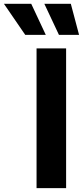

<svg xmlns="http://www.w3.org/2000/svg" viewBox="-127 -979 431 999"><path d="M217 -727.3V0H63.2V-727.3ZM4.3 -797.6 -106.5 -959.2H35.5L111.2 -797.6ZM179.7 -797.6 103.7 -959.2H241.5L284.4 -797.6Z"/></svg>

Font: InterMG
Style: Bold
Weight: 700
Designer: Rasmus Andersson
Foundry: rsms
Version: Version 3.019;December 26, 2023;FontCreator 15.0.0.2955 64-b